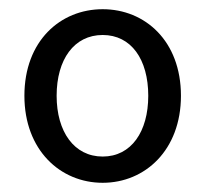

<svg xmlns="http://www.w3.org/2000/svg" viewBox="-20 -829 447 417"><path d="M203 -432C295 -432 373 -503 373 -621C373 -740 295 -809 203 -809C111 -809 33 -740 33 -621C33 -503 111 -432 203 -432ZM203 -489C141 -489 103 -543 103 -621C103 -700 141 -753 203 -753C265 -753 302 -700 302 -621C302 -543 265 -489 203 -489Z"/></svg>

Font: Noto Sans Mono CJK HK
Style: Regular
Weight: 400
Designer: Ryoko NISHIZUKA 西塚涼子 (kana, bopomofo & ideographs); Paul D. Hunt (Latin, Greek & Cyrillic); Sandoll Communications 산돌커뮤니
Foundry: Adobe
Version: Version 2.004;hotconv 1.0.118;makeotfexe 2.5.65603